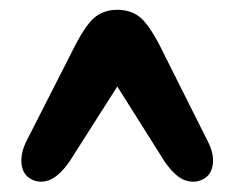

<svg xmlns="http://www.w3.org/2000/svg" viewBox="-20 -738 467 383"><path d="M388.5 -382.5Q371 -371.5 350.8 -377.8Q330.5 -384 308.5 -415.5L214 -565.5L118.5 -415.5Q96.5 -384.5 76.2 -378Q56 -371.5 39 -382.5Q24.5 -392 22.8 -412.8Q21 -433.5 33.5 -458L131 -649.5Q154 -693 172 -705.8Q190 -718.5 214 -718.5Q238.5 -718.5 256.5 -705.8Q274.5 -693 297.5 -649.5L393.5 -458Q406.5 -433.5 404.8 -412.8Q403 -392 388.5 -382.5Z"/></svg>

Font: Fraunces 144pt SuperSoft
Style: Bold
Weight: 700
Version: Version 1.000;[b76b70a41]